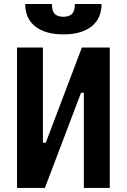

<svg xmlns="http://www.w3.org/2000/svg" viewBox="-20 -928 626 948"><path d="M151.9 0V-223.6H206.1L384.3 -693.4H413.6V-469.7H379.9L201.7 0ZM64 0V-693.4H191.9V0ZM394 0V-693.4H522V0ZM293 -758.3Q203.1 -758.3 153.8 -797.6Q104.5 -836.9 104.5 -908.2H236.3Q236.3 -872.1 251.1 -858.6Q265.9 -845.2 292.9 -845.2Q319.8 -845.2 334.7 -858.7Q349.6 -872.2 349.6 -908.2H481.4Q481.4 -836.9 432.1 -797.6Q382.8 -758.3 293 -758.3Z"/></svg>

Font: Cascadia Mono
Style: Regular
Weight: 400
Monospace: yes
Designer: Aaron Bell
Foundry: Saja Typeworks
Version: Version 2102.003